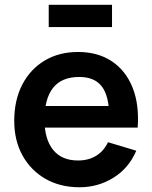

<svg xmlns="http://www.w3.org/2000/svg" viewBox="-20 -774 642 809"><path d="M185.3 -660V-753.7H452V-660ZM315.3 15Q233.4 15 171.5 -20.5Q109.6 -56.1 74.8 -119Q40 -182 40 -264.2Q40 -352.7 74.1 -417.9Q108.2 -483.2 168.7 -519.1Q229.2 -555 308.7 -555Q392.4 -555 451.2 -515.8Q509.9 -476.7 538.5 -405.2Q567.2 -333.7 560.1 -236.3H440.5V-280.3Q440 -368.5 409.5 -409.1Q379 -449.7 313.7 -449.7Q239.8 -449.7 203.6 -403.8Q167.5 -358 167.5 -270Q167.5 -187.8 203.6 -142.8Q239.8 -97.8 308.7 -97.8Q353.2 -97.8 385.3 -117.7Q417.5 -137.5 435 -174.8L554.2 -139Q523.2 -65.8 458.4 -25.4Q393.5 15 315.3 15ZM129.5 -236.3V-327.5H501.2V-236.3Z"/></svg>

Font: Manrope ExtraLight
Style: Regular
Weight: 200
Designer: Mikhail Sharanda
Foundry: Mikhail Sharanda
Version: Version 4.505